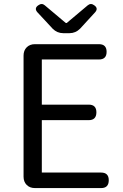

<svg xmlns="http://www.w3.org/2000/svg" viewBox="-20 -958 628 978"><path d="M158 0Q132 0 116 -16Q100 -32 100 -58V-675Q100 -701 116 -717Q132 -733 158 -733H484Q523 -733 523 -694Q523 -655 484 -655H193V-425H432Q471 -425 471 -386Q471 -346 432 -346H193V-79H495Q534 -79 534 -40Q534 0 495 0H317ZM302 -789Q271 -789 248 -812L211 -852L170 -896Q153 -916 175 -931Q193 -944 208 -931L315 -841H320L427 -931Q443 -944 460 -931Q482 -916 465 -896L388 -812Q365 -789 334 -789Z"/></svg>

Font: GenSenRounded JP R
Style: Regular
Weight: 400
Version: Version 1.501;PS 1;hotconv 16.6.51;makeotf.lib2.5.65220